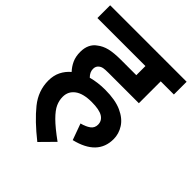

<svg xmlns="http://www.w3.org/2000/svg" viewBox="-221 -737 1012 1012"><g transform="rotate(45 285.0 -231.5)"><path d="M330 -71Q361 -79 380.5 -93Q400 -107 400 -132Q400 -161 374.5 -177Q349 -193 292 -193Q229 -193 196.5 -169Q164 -145 164 -104Q164 -77 175.5 -51.5Q187 -26 219 6Q251 38 313 83L238 159Q150 89 100 27Q50 -35 50 -111Q50 -149 64.5 -178.5Q79 -208 105 -230Q86 -250 74 -276Q62 -302 62 -337Q62 -367 72.5 -389Q83 -411 102 -424Q126 -443 158.5 -451Q191 -459 245 -459H358V-527H0V-622H570V-527H472V-364H247Q219 -364 207 -361.5Q195 -359 187 -352Q173 -341 173 -321Q173 -297 194 -276Q242 -289 296 -289Q372 -289 419.5 -267.5Q467 -246 489.5 -211Q512 -176 512 -136Q512 -16 363 20Z"/></g></svg>

Font: Noto Sans Devanagari UI SemiBold
Style: Regular
Weight: 600
Designer: Jelle Bosma - Monotype Design Team
Foundry: Monotype Imaging Inc.
Version: Version 2.003; ttfautohint (v1.8.4.7-5d5b)